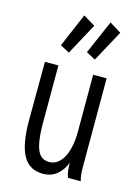

<svg xmlns="http://www.w3.org/2000/svg" viewBox="-109 -755 594 827"><g transform="rotate(15 187.5 -341.5)"><path d="M255 -522 331 -662 279 -694 214 -544ZM139 -522 215 -662 162 -694 98 -544ZM167 11C214 11 248 -19 266 -65C266 -42 267 -23 275 0H332C325 -24 325 -47 325 -71V-457H265V-205C265 -96 225 -45 180 -45C140 -45 110 -67 110 -202V-457H50L49 -202C48 -39 93 11 167 11Z"/></g></svg>

Font: Inconsolata Condensed
Style: Regular
Weight: 400
Width: 3
Monospace: yes
Designer: Raph Levien, Cyreal, Brenton Simpson
Foundry: Raph Levien, Cyreal, Google
Version: Version 3.100